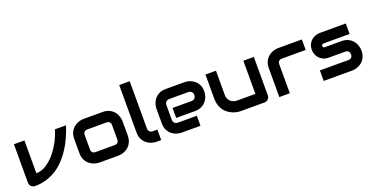

<svg xmlns="http://www.w3.org/2000/svg" viewBox="-29 -1466 4222 2182"><g transform="rotate(-20 2082.5 -375.0)"><path d="M689.5 -527.8Q668 -460.9 639.2 -396Q610.4 -331.1 573 -272.2Q535.6 -213.4 489.5 -163.3Q443.4 -113.3 387.5 -76.9Q331.5 -40.5 265.9 -19.8Q200.2 1 123.5 1Q110.4 1 98.6 -3.9Q86.9 -8.8 78.1 -17.3Q69.3 -25.9 64.5 -37.4Q59.6 -48.8 59.6 -62V-527.8H186.5V-130.9Q232.9 -130.9 275.6 -150.9Q318.4 -170.9 356.4 -203.9Q394.5 -236.8 427 -278.8Q459.5 -320.8 484.9 -365Q510.3 -409.2 528.1 -451.7Q545.9 -494.1 554.7 -527.8Z M1309.1 -178.2Q1309.1 -145.5 1300.8 -119.4Q1292.5 -93.3 1278.8 -73.5Q1265.1 -53.7 1247.1 -39.8Q1229 -25.9 1209.2 -17.1Q1189.5 -8.3 1169.2 -4.2Q1148.9 0 1130.9 0H901.9Q875.5 0 844.2 -9.3Q813 -18.6 786.4 -39.8Q759.8 -61 741.9 -95Q724.1 -128.9 724.1 -178.2V-350.1Q724.1 -398.9 741.9 -432.9Q759.8 -466.8 786.4 -488Q813 -509.3 844.2 -518.6Q875.5 -527.8 901.9 -527.8H1130.9Q1179.7 -527.8 1213.9 -510.3Q1248 -492.7 1269 -466.1Q1290 -439.5 1299.6 -408.2Q1309.1 -377 1309.1 -350.1ZM1182.1 -349.1Q1182.1 -375.5 1168.9 -388.2Q1155.8 -400.9 1130.9 -400.9H902.8Q877.4 -400.9 864.3 -387.9Q851.1 -375 851.1 -350.1V-178.2Q851.1 -153.3 864.3 -140.1Q877.4 -127 902.8 -127H1130.9Q1156.7 -127 1169.4 -140.1Q1182.1 -153.3 1182.1 -178.2Z M1648.9 0H1592.3Q1564.9 0 1533.9 -9.3Q1502.9 -18.6 1476.1 -39.8Q1449.2 -61 1431.6 -95Q1414.1 -128.9 1414.1 -178.2V-751H1541V-178.2Q1541 -154.8 1555.7 -140.9Q1570.3 -127 1592.3 -127H1648.9Z M2298.3 -353Q2298.3 -326.7 2289.1 -296.1Q2279.8 -265.6 2259 -239.5Q2238.3 -213.4 2204.8 -195.8Q2171.4 -178.2 2123.5 -178.2H1894.5V-298.8H2123.5Q2149.4 -298.8 2163.6 -314.7Q2177.7 -330.6 2177.7 -354Q2177.7 -378.9 2161.9 -393.1Q2146 -407.2 2123.5 -407.2H1894.5Q1868.7 -407.2 1854.5 -391.4Q1840.3 -375.5 1840.3 -352.1V-174.8Q1840.3 -149.4 1856.2 -135.3Q1872.1 -121.1 1895.5 -121.1H2123.5V0H1894.5Q1868.2 0 1837.6 -9.3Q1807.1 -18.6 1781 -39.3Q1754.9 -60.1 1737.3 -93.5Q1719.7 -127 1719.7 -174.8V-353Q1719.7 -379.4 1729 -409.9Q1738.3 -440.4 1759 -466.6Q1779.8 -492.7 1813.2 -510.3Q1846.7 -527.8 1894.5 -527.8H2123.5Q2149.9 -527.8 2180.4 -518.6Q2210.9 -509.3 2237.1 -488.5Q2263.2 -467.8 2280.8 -434.3Q2298.3 -400.9 2298.3 -353Z M2960.9 -64Q2960.9 -50.3 2956.1 -38.6Q2951.2 -26.9 2942.6 -18.3Q2934.1 -9.8 2922.6 -4.9Q2911.1 0 2897.9 0H2610.8Q2587.4 0 2560.8 -5.4Q2534.2 -10.7 2508.3 -22.7Q2482.4 -34.7 2458.3 -53Q2434.1 -71.3 2416 -97.4Q2397.9 -123.5 2387 -157.7Q2376 -191.9 2376 -234.9V-527.8H2502.9V-234.9Q2502.9 -210 2511.5 -190.2Q2520 -170.4 2534.7 -156.2Q2549.3 -142.1 2569.1 -134.5Q2588.9 -127 2611.8 -127H2834V-527.8H2960.9Z M3542 -400.9H3256.3Q3230.5 -400.9 3217.3 -387.9Q3204.1 -375 3204.1 -350.1V0H3077.1V-350.1Q3077.1 -382.8 3085.4 -408.7Q3093.8 -434.6 3107.7 -454.3Q3121.6 -474.1 3139.6 -488Q3157.7 -502 3177.5 -510.7Q3197.3 -519.5 3217.5 -523.7Q3237.8 -527.8 3255.4 -527.8H3542Z M4135.7 -178.2Q4135.7 -145.5 4127.4 -119.4Q4119.1 -93.3 4105.5 -73.5Q4091.8 -53.7 4073.7 -39.8Q4055.7 -25.9 4035.9 -17.1Q4016.1 -8.3 3995.8 -4.2Q3975.6 0 3957.5 0H3613.8V-127H3956.5Q3982.4 -127 3995.6 -140.1Q4008.8 -153.3 4008.8 -178.2Q4006.3 -229 3957.5 -229H3760.7Q3718.8 -229 3689.5 -243.7Q3660.2 -258.3 3641.8 -280.3Q3623.5 -302.2 3615.5 -327.6Q3607.4 -353 3607.4 -375Q3607.4 -417.5 3622.6 -446.5Q3637.7 -475.6 3660.6 -493.7Q3683.6 -511.7 3710.4 -519.8Q3737.3 -527.8 3760.7 -527.8H4072.8V-400.9H3761.7Q3752 -400.9 3746.3 -398.7Q3740.7 -396.5 3738 -392.8Q3735.4 -389.2 3734.9 -385Q3734.4 -380.9 3734.4 -377Q3734.9 -369.1 3737.3 -364.7Q3739.7 -360.4 3743.4 -358.4Q3747.1 -356.4 3751.7 -356.2Q3756.3 -356 3760.7 -356H3957.5Q4006.3 -356 4040.5 -338.4Q4074.7 -320.8 4095.7 -294.2Q4116.7 -267.6 4126.2 -236.3Q4135.7 -205.1 4135.7 -178.2Z"/></g></svg>

Font: Audiowide
Style: Regular
Weight: 400
Designer: Astigmatic (AOETI)
Foundry: Astigmatic (AOETI)
Version: Version 1.002